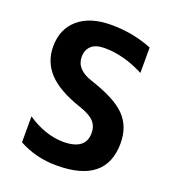

<svg xmlns="http://www.w3.org/2000/svg" viewBox="-137 -843 856 958"><g transform="rotate(20 291.0 -364.5)"><path d="M507.8 -565.4Q400.4 -621.1 298.8 -621.1Q252 -621.1 228.5 -599.6Q205.1 -578.1 205.1 -541Q205.1 -473.6 293 -445.3Q427.7 -401.4 481.4 -345.7Q535.2 -290 535.2 -202.1Q535.2 11.7 272.5 11.7Q162.1 11.7 71.3 -38.1V-175.8Q167 -111.3 262.7 -110.4Q381.8 -110.4 381.8 -200.2Q381.8 -236.3 359.9 -260.3Q337.9 -284.2 283.2 -302.7Q163.1 -342.8 108.4 -400.9Q53.7 -459 53.7 -541Q53.7 -633.8 116.2 -687.5Q178.7 -741.2 290 -741.2Q407.2 -741.2 507.8 -700.2Z"/></g></svg>

Font: Nasu
Style: Bold
Weight: 700
Designer: Ryoko NISHIZUKA (kana &amp; ideographs); Paul D. Hunt (Latin, Greek &amp; Cyrillic); Wenlong ZHANG (bopomofo); Sandoll C
Version: Version 2014.1215